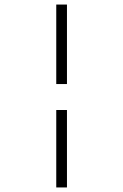

<svg xmlns="http://www.w3.org/2000/svg" viewBox="-20 -672 540 843"><path d="M227 -303V-652H274V-303ZM227 151V-189H274V151Z"/></svg>

Font: Inconsolata Light
Style: Regular
Weight: 300
Designer: Raph Levien, Cyreal, Brenton Simpson
Foundry: Raph Levien, Cyreal, Google
Version: Version 3.001